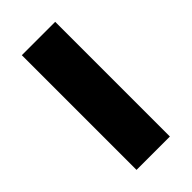

<svg xmlns="http://www.w3.org/2000/svg" viewBox="-180 -600 651 651"><g transform="rotate(-45 145.0 -275.0)"><path d="M225 0H65V-550H225Z"/></g></svg>

Font: Noto Sans Lao UI SemCond ExtBd
Style: Regular
Weight: 800
Width: 4
Designer: Monotype Design Team
Foundry: Monotype Imaging Inc.
Version: Version 2.000; ttfautohint (v1.8.4.7-5d5b)